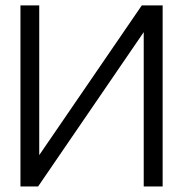

<svg xmlns="http://www.w3.org/2000/svg" viewBox="-20 -670 658 690"><path d="M121 -650.5V-112.5L489.5 -650.5H564.5V0H496.5V-554.5L117 0H53.5V-650.5Z"/></svg>

Font: Overused Grotesk Book
Style: Regular
Weight: 375
Version: Version 0.004